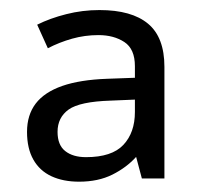

<svg xmlns="http://www.w3.org/2000/svg" viewBox="-20 -742 393 378"><path d="M175.8 -722.2Q239.3 -722.2 271.5 -695.3Q303.7 -668.5 303.7 -610.4V-390.6H259.3L248 -433.1Q229 -412.1 201.2 -398.2Q173.3 -384.3 135.7 -384.3Q104.5 -384.3 81.3 -395Q58.1 -405.8 45.7 -427.7Q33.2 -449.7 33.2 -482.4Q33.2 -515.6 50.3 -538.1Q67.4 -560.5 102.5 -572.8Q137.7 -585 190.9 -586.9L245.6 -588.9V-611.8Q245.6 -645.5 224.9 -659.2Q204.1 -672.9 173.8 -672.9Q147 -672.9 121.8 -665.8Q96.7 -658.7 74.2 -647L53.2 -693.4Q78.6 -706.1 110.4 -714.1Q142.1 -722.2 175.8 -722.2ZM245.6 -545.9 197.8 -543.9Q137.2 -542 115.2 -526.4Q93.3 -510.7 93.3 -482.4Q93.3 -456.5 108.4 -444.6Q123.5 -432.6 149.4 -432.6Q200.2 -432.6 222.9 -456.8Q245.6 -481 245.6 -521.5Z"/></svg>

Font: Wonky
Style: Regular
Weight: 400
Designer: Monotype Design Team
Foundry: Monotype Imaging Inc.
Version: Version 3.000